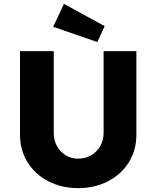

<svg xmlns="http://www.w3.org/2000/svg" viewBox="-20 -964 806 990"><path d="M83.2 -269V-700.4H257.2V-278Q257.2 -240.6 273.8 -210.4Q290.4 -180.2 319.2 -163.1Q347.9 -146 383.2 -146Q419.9 -146 449.6 -163.1Q479.4 -180.2 496.8 -210.3Q514.2 -240.5 514.2 -278V-700.4H683.2V-269Q683.2 -190.4 644.5 -127.7Q605.9 -65 537.2 -29.5Q468.6 6 383.2 6Q297.8 6 229.2 -29.5Q160.7 -65 121.9 -127.7Q83.2 -190.4 83.2 -269ZM254.2 -825.8 309.8 -944 519.8 -829.2 482 -747.2Z"/></svg>

Font: Easer Grotesk Variable
Style: Regular
Weight: 400
Designer: Boardeaser, Bonnie Shaver-Troup, Thomas Jockin
Foundry: Lexend
Version: Version 1.001;Glyphs 3.1.2 (3151)